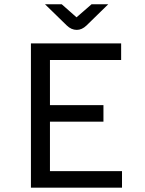

<svg xmlns="http://www.w3.org/2000/svg" viewBox="-20 -869 672 889"><path d="M123.2 0V-668H540.9V-591.3H211.3V-382.1H459V-305.6H211.3V-76.7H544.9V0ZM335.5 -730.6Q310.1 -730.6 289.1 -751.1L188.5 -849.1H266L334.3 -788.8L403.7 -849.1H481L380.7 -751.1Q359.4 -730.6 335.5 -730.6Z"/></svg>

Font: Atkinson Hyperlegible Mono ExtraLight
Style: Regular
Weight: 200
Monospace: yes
Designer: Elliott Scott, Megan Eiswerth, Linus Boman, Theodore Petrosky, Letters from Sweden
Foundry: Applied Design Works, Letters from Sweden
Version: Version 2.001